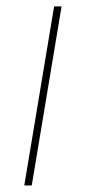

<svg xmlns="http://www.w3.org/2000/svg" viewBox="-20 -565 262 585"><path d="M54 0 144.9 -545.5H167.6L76.7 0Z"/></svg>

Font: Inter Thin  BETA
Style: Italic
Weight: 100
Italic angle: -9.39999°
Designer: Rasmus Andersson
Foundry: rsms
Version: Version 3.011;git-f93a4a705